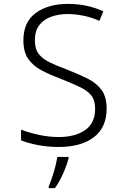

<svg xmlns="http://www.w3.org/2000/svg" viewBox="-20 -744 640 985"><path d="M280 10Q223 10 171 -0.5Q119 -11 88 -24V-79Q126 -64 178 -52.5Q230 -41 281 -41Q365 -41 416.5 -76.5Q468 -112 468 -186Q468 -229 448.5 -254Q429 -279 389 -298Q349 -317 286 -342Q235 -361 192.5 -383.5Q150 -406 125 -441.5Q100 -477 100 -537Q100 -631 163.5 -677.5Q227 -724 329 -724Q427 -724 510 -686L490 -637Q450 -655 407.5 -663.5Q365 -672 328 -672Q282 -672 243.5 -658.5Q205 -645 182 -615.5Q159 -586 159 -537Q159 -493 178.5 -467.5Q198 -442 235 -424Q272 -406 324 -387Q383 -364 429 -341Q475 -318 501 -282.5Q527 -247 527 -186Q527 -90 461.5 -40Q396 10 280 10ZM230 212Q237 196 246.5 168.5Q256 141 263.5 111.5Q271 82 274 61H332V67Q324 100 305 143.5Q286 187 262 221H230Z"/></svg>

Font: Noto Sans Mono Light
Style: Regular
Weight: 300
Designer: Monotype Design Team
Foundry: Monotype Imaging Inc.
Version: Version 2.014; ttfautohint (v1.8.4.7-5d5b)